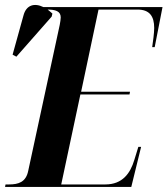

<svg xmlns="http://www.w3.org/2000/svg" viewBox="-52 -742 665 762"><path d="M-32 0H469L508 -159H497L481 -107C465 -54 434 -10 366 -10H191L267 -367H462L464 -378H270L339 -704H494C542 -704 560 -677 560 -631C560 -611 555 -575 552 -555H562L593 -714H120C85 -731 52 -723 41 -680L-2 -525L13 -517L153 -676L156 -688C149 -694 143 -700 137 -704C167 -704 189 -698 189 -673C189 -665 187 -654 185 -643L60 -64C51 -19 21 -10 -16 -10H-30Z"/></svg>

Font: Noto Serif Display Condensed
Style: Bold Italic
Weight: 700
Width: 3
Italic angle: -12°
Designer: Monotype Design Team
Foundry: Monotype Imaging Inc.
Version: Version 2.009